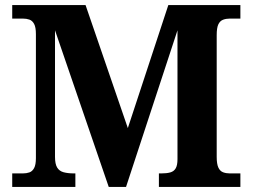

<svg xmlns="http://www.w3.org/2000/svg" viewBox="-20 -734 992 754"><path d="M28 0V-53H70Q84 -53 95.5 -57Q107 -61 114 -74Q121 -87 121 -113V-600Q121 -627 114 -640Q107 -653 95.5 -657Q84 -661 70 -661H28V-714H316L482 -231L641 -714H924V-661H882Q868 -661 856 -656.5Q844 -652 837.5 -638.5Q831 -625 831 -596V-118Q831 -90 837.5 -76Q844 -62 856 -57.5Q868 -53 882 -53H924V0H604V-53H614Q635 -53 649 -57Q663 -61 670 -73Q677 -85 677 -109V-615L475 0H407L196 -615V-118Q196 -90 204.5 -76Q213 -62 230 -57.5Q247 -53 270 -53H276V0Z"/></svg>

Font: Noto Serif Tamil
Style: Bold
Weight: 700
Designer: Indian Type Foundry, Tom Grace, and the Monotype Design Team
Foundry: Monotype Imaging Inc.
Version: Version 2.003